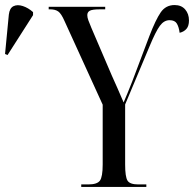

<svg xmlns="http://www.w3.org/2000/svg" viewBox="-196 -741 769 761"><path d="M126 0V-10H154Q189 -10 200 -25Q211 -40 211 -89V-326L60 -657Q47 -687 35 -695.5Q23 -704 3 -704H-3V-714H221V-704H201Q170 -704 160 -698.5Q150 -693 150 -681Q150 -672 154 -661Q158 -650 166 -631L247 -442Q259 -415 270 -390.5Q281 -366 294 -335Q300 -349 309.5 -372Q319 -395 328 -418L396 -598Q421 -663 441 -692Q461 -721 496 -721Q523 -721 538 -703.5Q553 -686 553 -660Q553 -638 543 -626.5Q533 -615 516 -611Q513 -634 505 -647.5Q497 -661 476 -661Q454 -661 437.5 -638.5Q421 -616 397 -558L300 -327V-89Q300 -40 309.5 -25Q319 -10 352 -10H384V0ZM-166 -523 -176 -527 -161 -683Q-158 -709 -142.5 -716.5Q-127 -724 -105.5 -717Q-84 -710 -65 -693V-681Z"/></svg>

Font: Noto Serif Display ExtraCondensed
Style: Regular
Weight: 400
Width: 2
Designer: Monotype Design Team
Foundry: Monotype Imaging Inc.
Version: Version 2.009